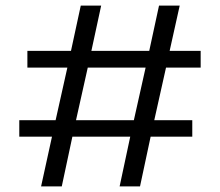

<svg xmlns="http://www.w3.org/2000/svg" viewBox="-20 -667 787 687"><path d="M166 -178H49V-237H179L221 -425H78V-485H234L269 -647H342L307 -485H514L549 -647H623L587 -485H698V-425H574L532 -237H668V-178H519L481 0H408L446 -178H239L201 0H127ZM459 -237 501 -425H294L252 -237Z"/></svg>

Font: Pridi Light
Style: Regular
Weight: 300
Version: Version 1.002